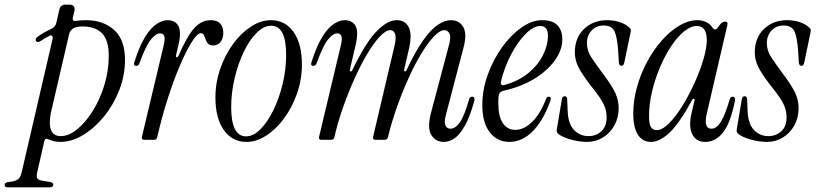

<svg xmlns="http://www.w3.org/2000/svg" viewBox="-109 -603 3517 828"><path d="M-76 205Q-89 205 -89 194Q-89 184 -73 182L-59 180Q-39 177 -29.5 168.5Q-20 160 -15 138L118 -436Q120 -444 115.5 -448.5Q111 -453 103 -448Q93 -443 84 -437.5Q75 -432 66 -426Q57 -420 51 -422.5Q45 -425 45 -432Q45 -439 55 -446Q83 -465 113 -479Q130 -487 134 -505L147 -562Q152 -583 173 -583H191Q203 -583 209 -576Q215 -569 212 -556L205 -527Q202 -510 218 -513Q241 -516 262 -516Q336 -516 383 -474Q430 -432 430 -345Q430 -277 405 -213.5Q380 -150 339 -100Q298 -50 249 -20.5Q200 9 151 9Q124 9 100 -2Q85 -9 82 6L52 138Q47 160 52.5 167Q58 174 77 177L103 181Q121 184 121 193Q121 205 104 205ZM110 -115Q92 -16 153 -16Q188 -16 224 -45.5Q260 -75 291 -124.5Q322 -174 341 -236Q360 -298 360 -363Q360 -430 331 -459.5Q302 -489 246 -489Q196 -489 189 -455Z M514 0Q500 0 503 -13L598 -412Q603 -434 599.5 -446.5Q596 -459 581 -459Q563 -459 541.5 -432.5Q520 -406 493 -332Q489 -319 479 -319Q464 -319 471 -337Q493 -406 517.5 -445Q542 -484 567 -500Q592 -516 613 -516Q646 -516 660 -491.5Q674 -467 661 -411L650 -364Q649 -357 653 -356Q657 -355 660 -361Q698 -448 729 -482Q760 -516 800 -516Q827 -516 840.5 -501.5Q854 -487 854 -462Q854 -437 842 -422Q830 -407 811 -407Q795 -407 788 -415Q781 -423 777.5 -433.5Q774 -444 770 -452Q766 -460 757 -460Q742 -460 718 -422Q694 -384 666.5 -319.5Q639 -255 613.5 -175Q588 -95 569 -11Q566 0 555 0Z M954 9Q892 9 856 -42.5Q820 -94 820 -182Q820 -247 841 -307Q862 -367 896.5 -414Q931 -461 973.5 -488.5Q1016 -516 1059 -516Q1121 -516 1157 -465Q1193 -414 1193 -325Q1193 -260 1172 -200Q1151 -140 1116.5 -93Q1082 -46 1039.5 -18.5Q997 9 954 9ZM952 -15Q984 -15 1014.5 -46Q1045 -77 1070 -128Q1095 -179 1110 -241.5Q1125 -304 1125 -367Q1125 -492 1060 -492Q1029 -492 998 -461.5Q967 -431 942.5 -380Q918 -329 903 -266.5Q888 -204 888 -141Q888 -15 952 -15Z M1805 9Q1769 9 1751 -21Q1733 -51 1749 -114L1826 -404Q1837 -443 1829.5 -458Q1822 -473 1808 -473Q1788 -473 1762 -445.5Q1736 -418 1707.5 -371Q1679 -324 1652 -264Q1625 -204 1602 -139Q1579 -74 1564 -11Q1561 0 1550 0H1511Q1497 0 1500 -13L1592 -404Q1601 -443 1594.5 -458Q1588 -473 1574 -473Q1555 -473 1529 -445.5Q1503 -418 1475 -371Q1447 -324 1420 -264Q1393 -204 1370 -139Q1347 -74 1333 -11Q1330 0 1319 0H1278Q1264 0 1267 -13L1362 -412Q1367 -434 1363.5 -446.5Q1360 -459 1345 -459Q1327 -459 1305.5 -432.5Q1284 -406 1257 -332Q1253 -319 1243 -319Q1228 -319 1235 -337Q1257 -406 1281.5 -445Q1306 -484 1331 -500Q1356 -516 1377 -516Q1410 -516 1424 -491.5Q1438 -467 1425 -411L1400 -303Q1399 -296 1403 -295Q1407 -294 1410 -300Q1468 -420 1515 -468Q1562 -516 1601 -516Q1638 -516 1653.5 -486Q1669 -456 1655 -394L1634 -303Q1633 -296 1637 -295Q1641 -294 1644 -300Q1682 -381 1715.5 -428.5Q1749 -476 1779 -496Q1809 -516 1835 -516Q1872 -516 1889 -486Q1906 -456 1889 -394L1813 -104Q1806 -76 1812 -62Q1818 -48 1834 -48Q1854 -48 1873.5 -74.5Q1893 -101 1914 -175Q1917 -186 1927 -186Q1935 -186 1936.5 -180Q1938 -174 1936 -166Q1917 -98 1895 -59.5Q1873 -21 1850.5 -6Q1828 9 1805 9Z M2088 9Q2035 9 2003 -32.5Q1971 -74 1971 -150Q1971 -216 1994.5 -281Q2018 -346 2056 -399Q2094 -452 2139.5 -484Q2185 -516 2228 -516Q2275 -516 2295.5 -493.5Q2316 -471 2316 -433Q2316 -388 2284.5 -343.5Q2253 -299 2196.5 -264Q2140 -229 2064 -212Q2042 -207 2041 -187Q2040 -180 2040 -172.5Q2040 -165 2040 -158Q2040 -101 2059.5 -72Q2079 -43 2113 -43Q2151 -43 2186.5 -78Q2222 -113 2246 -177Q2249 -186 2258 -186Q2264 -186 2265.5 -181Q2267 -176 2265 -169Q2233 -81 2187.5 -36Q2142 9 2088 9ZM2051 -250Q2049 -243 2053.5 -238.5Q2058 -234 2065 -236Q2127 -253 2169 -287.5Q2211 -322 2232.5 -365Q2254 -408 2254 -449Q2254 -491 2221 -491Q2192 -491 2158 -457Q2124 -423 2095 -368Q2066 -313 2051 -250Z M2423 9Q2390 9 2353.5 -1Q2317 -11 2298 -26Q2291 -32 2292 -44L2314 -175Q2316 -188 2326 -188Q2337 -188 2337 -174L2339 -126Q2341 -69 2366.5 -42.5Q2392 -16 2429 -16Q2461 -16 2484 -36.5Q2507 -57 2507 -97Q2507 -120 2500 -139.5Q2493 -159 2478 -181.5Q2463 -204 2437 -236Q2403 -280 2386.5 -311.5Q2370 -343 2370 -377Q2370 -440 2409.5 -478Q2449 -516 2510 -516Q2537 -516 2562.5 -508Q2588 -500 2605 -484Q2614 -477 2611 -466L2583 -332Q2580 -319 2571 -319Q2562 -319 2560 -333L2557 -381Q2553 -441 2541.5 -467Q2530 -493 2494 -493Q2462 -493 2442 -471Q2422 -449 2422 -418Q2422 -385 2440 -357.5Q2458 -330 2489 -288Q2530 -234 2544.5 -202Q2559 -170 2559 -137Q2559 -95 2540.5 -62Q2522 -29 2491 -10Q2460 9 2423 9Z M2698 9Q2662 9 2642 -22Q2622 -53 2622 -113Q2622 -170 2638 -227.5Q2654 -285 2682 -337Q2710 -389 2745.5 -429Q2781 -469 2820.5 -492.5Q2860 -516 2899 -516Q2918 -516 2935 -508.5Q2952 -501 2963 -485Q2969 -476 2975 -476Q2981 -476 2987 -485Q2998 -501 3005 -505.5Q3012 -510 3018 -510Q3031 -510 3028 -496L2939 -113Q2924 -48 2959 -48Q2982 -48 3000.5 -79Q3019 -110 3038 -175Q3041 -186 3051 -186Q3058 -186 3060 -180Q3062 -174 3060 -166Q3041 -72 3009 -31.5Q2977 9 2932 9Q2893 9 2876.5 -24Q2860 -57 2873 -114L2886 -169Q2888 -176 2883.5 -177Q2879 -178 2876 -172Q2821 -71 2778.5 -31Q2736 9 2698 9ZM2723 -42Q2747 -42 2776 -71Q2805 -100 2833.5 -146Q2862 -192 2886 -245Q2910 -298 2924.5 -347Q2939 -396 2939 -430Q2939 -491 2896 -491Q2870 -491 2841 -467.5Q2812 -444 2785.5 -404Q2759 -364 2737.5 -313.5Q2716 -263 2703 -208.5Q2690 -154 2690 -102Q2690 -67 2698.5 -54.5Q2707 -42 2723 -42Z M3199 9Q3166 9 3129.5 -1Q3093 -11 3074 -26Q3067 -32 3068 -44L3090 -175Q3092 -188 3102 -188Q3113 -188 3113 -174L3115 -126Q3117 -69 3142.5 -42.5Q3168 -16 3205 -16Q3237 -16 3260 -36.5Q3283 -57 3283 -97Q3283 -120 3276 -139.5Q3269 -159 3254 -181.5Q3239 -204 3213 -236Q3179 -280 3162.5 -311.5Q3146 -343 3146 -377Q3146 -440 3185.5 -478Q3225 -516 3286 -516Q3313 -516 3338.5 -508Q3364 -500 3381 -484Q3390 -477 3387 -466L3359 -332Q3356 -319 3347 -319Q3338 -319 3336 -333L3333 -381Q3329 -441 3317.5 -467Q3306 -493 3270 -493Q3238 -493 3218 -471Q3198 -449 3198 -418Q3198 -385 3216 -357.5Q3234 -330 3265 -288Q3306 -234 3320.5 -202Q3335 -170 3335 -137Q3335 -95 3316.5 -62Q3298 -29 3267 -10Q3236 9 3199 9Z"/></svg>

Font: Instrument Serif
Style: Italic
Weight: 400
Italic angle: -13°
Designer: Rodrigo Fuenzalida
Foundry: fragTYPE
Version: Version 1.000; ttfautohint (v1.8.4.7-5d5b);gftools[0.9.27]